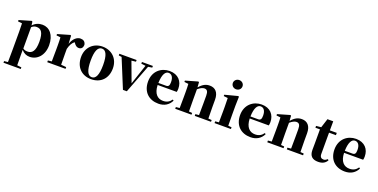

<svg xmlns="http://www.w3.org/2000/svg" viewBox="-20 -1888 6333 3216"><g transform="rotate(20 3146.0 -280.0)"><path d="M410 17C543 17 654 -94 654 -276C654 -461 557 -563 434 -563C368 -563 309 -540 263 -488L255 -552L242 -562L27 -499V-475L101 -467C103 -419 104 -385 104 -320V7L102 223L35 230V259H343V230L266 221L264 6V-53C305 -5 354 17 410 17ZM266 -458C299 -488 325 -494 355 -494C434 -494 480 -438 480 -275C480 -108 427 -54 349 -54C316 -54 291 -59 266 -79Z M952 -321C971 -395 996 -439 1038 -472L1045 -463C1071 -426 1095 -403 1133 -403C1183 -403 1205 -438 1207 -484C1197 -544 1158 -563 1110 -563C1051 -563 983 -511 952 -411L944 -553L931 -562L713 -499V-475L786 -467C789 -419 790 -387 790 -321V-238C790 -182 789 -96 788 -38L721 -31V0H1047V-31L954 -40L952 -238Z M1506 17C1677 17 1790 -97 1790 -276C1790 -455 1664 -563 1506 -563C1349 -563 1223 -453 1223 -276C1223 -100 1334 17 1506 17ZM1506 -18C1435 -18 1395 -100 1395 -274C1395 -449 1435 -528 1506 -528C1578 -528 1617 -449 1617 -274C1617 -100 1578 -18 1506 -18Z M2210 -516 2288 -506 2169 -151 2037 -507 2115 -516V-546H1808V-516L1861 -509L2071 2H2140L2334 -505L2405 -516V-546H2210Z M2706 17C2810 17 2888 -31 2930 -118L2911 -131C2878 -84 2834 -54 2763 -54C2666 -54 2594 -119 2589 -274H2929C2934 -293 2936 -310 2936 -335C2936 -462 2855 -563 2700 -563C2553 -563 2418 -461 2418 -275C2418 -88 2537 17 2706 17ZM2589 -310C2593 -466 2638 -528 2693 -528C2747 -528 2784 -484 2784 -395C2784 -333 2770 -310 2724 -310Z M3412 0H3640V-31L3580 -36C3578 -94 3577 -179 3577 -238V-370C3577 -501 3512 -563 3417 -563C3351 -563 3296 -540 3230 -464L3224 -553L3211 -562L2993 -499V-475L3066 -467C3069 -419 3070 -386 3070 -321V-238C3070 -182 3069 -96 3068 -37L3002 -31V0H3292V-31L3234 -36L3232 -238V-431C3275 -469 3316 -488 3346 -488C3393 -488 3415 -460 3415 -383V-238L3413 -37L3350 -31V0Z M3847 -655C3895 -655 3933 -689 3933 -738C3933 -784 3895 -819 3847 -819C3800 -819 3761 -784 3761 -738C3761 -689 3800 -655 3847 -655ZM3767 0H3995V-31L3934 -37C3933 -95 3932 -182 3932 -238V-392L3936 -553L3923 -562L3693 -502V-478L3767 -470C3769 -423 3770 -384 3770 -318V-238L3768 -37L3703 -31V0Z M4347 17C4451 17 4529 -31 4571 -118L4552 -131C4519 -84 4475 -54 4404 -54C4307 -54 4235 -119 4230 -274H4570C4575 -293 4577 -310 4577 -335C4577 -462 4496 -563 4341 -563C4194 -563 4059 -461 4059 -275C4059 -88 4178 17 4347 17ZM4230 -310C4234 -466 4279 -528 4334 -528C4388 -528 4425 -484 4425 -395C4425 -333 4411 -310 4365 -310Z M5053 0H5281V-31L5221 -36C5219 -94 5218 -179 5218 -238V-370C5218 -501 5153 -563 5058 -563C4992 -563 4937 -540 4871 -464L4865 -553L4852 -562L4634 -499V-475L4707 -467C4710 -419 4711 -386 4711 -321V-238C4711 -182 4710 -96 4709 -37L4643 -31V0H4933V-31L4875 -36L4873 -238V-431C4916 -469 4957 -488 4987 -488C5034 -488 5056 -460 5056 -383V-238L5054 -37L4991 -31V0Z M5553 17C5630 17 5680 -12 5710 -66L5694 -82C5667 -60 5650 -50 5625 -50C5585 -50 5560 -73 5560 -127V-505H5683V-546H5560L5561 -708H5458L5406 -546L5317 -537V-505H5398V-249C5398 -208 5397 -179 5397 -139C5397 -29 5451 17 5553 17Z M6029 17C6133 17 6211 -31 6253 -118L6234 -131C6201 -84 6157 -54 6086 -54C5989 -54 5917 -119 5912 -274H6252C6257 -293 6259 -310 6259 -335C6259 -462 6178 -563 6023 -563C5876 -563 5741 -461 5741 -275C5741 -88 5860 17 6029 17ZM5912 -310C5916 -466 5961 -528 6016 -528C6070 -528 6107 -484 6107 -395C6107 -333 6093 -310 6047 -310Z"/></g></svg>

Font: Noto Serif CJK SC Black
Style: Regular
Weight: 900
Designer: Ryoko NISHIZUKA 西塚涼子 (kana & ideographs); Frank Grießhammer (Latin, Greek & Cyrillic); Wenlong ZHANG 张文龙 (bopomofo); San
Foundry: Adobe
Version: Version 2.001;hotconv 1.1.0;makeotfexe 2.6.0